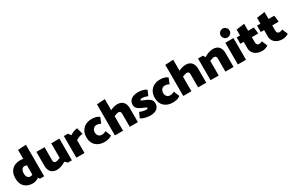

<svg xmlns="http://www.w3.org/2000/svg" viewBox="183 -2224 5631 3717"><g transform="rotate(-30 2998.5 -366.0)"><path d="M523 0H431L404 -35Q374 -14 339.5 -1.5Q305 11 269 11Q157 11 88.5 -53Q20 -117 20 -242Q20 -369 89.5 -435.5Q159 -502 277 -502Q311 -502 341 -492V-695L523 -706ZM297 -129Q319 -129 341 -144V-349Q312 -362 289 -362Q254 -362 231 -330Q208 -298 208 -243Q208 -188 231 -158.5Q254 -129 297 -129Z M863 -130Q835 -130 823 -146.5Q811 -163 811 -188V-484H629V-171Q629 -86 673 -34.5Q717 17 805 17Q897 17 1003 -49L1055 1H1143V-484H961V-158Q937 -147 908 -138.5Q879 -130 863 -130Z M1578 -339 1541 -485Q1503 -485 1458 -467Q1413 -449 1378 -425L1334 -484H1243V0H1425V-285Q1456 -309 1499 -324Q1542 -339 1578 -339Z M1873 -502Q1795 -502 1735 -471Q1675 -440 1641.5 -381Q1608 -322 1608 -242Q1608 -122 1680.5 -55.5Q1753 11 1873 11Q1977 11 2039 -38L1988 -163Q1960 -148 1938 -142.5Q1916 -137 1891 -137Q1852 -137 1824 -165Q1796 -193 1796 -242Q1796 -292 1824.5 -323Q1853 -354 1891 -354Q1917 -354 1938 -348.5Q1959 -343 1988 -328L2039 -453Q1977 -502 1873 -502Z M2619 -313V0H2437V-296Q2437 -354 2385 -354Q2369 -354 2340 -345.5Q2311 -337 2287 -326V0H2105V-695L2287 -706V-459Q2371 -501 2443 -501Q2531 -501 2575 -449.5Q2619 -398 2619 -313Z M2894 11Q2994 11 3045 -31.5Q3096 -74 3096 -151Q3096 -211 3048.5 -248.5Q3001 -286 2926 -312Q2903 -320 2889 -328Q2875 -336 2875 -342Q2875 -352 2889 -358Q2903 -364 2925 -364Q2951 -364 2982.5 -356Q3014 -348 3044 -335L3095 -450Q3058 -479 3006.5 -490.5Q2955 -502 2912 -502Q2811 -502 2754 -459Q2697 -416 2697 -340Q2697 -280 2745.5 -243Q2794 -206 2870 -179Q2891 -172 2904.5 -163.5Q2918 -155 2918 -149Q2918 -139 2906 -133Q2894 -127 2876 -127Q2850 -127 2808.5 -137Q2767 -147 2738 -161L2687 -46Q2724 -17 2787.5 -3Q2851 11 2894 11Z M3401 -502Q3323 -502 3263 -471Q3203 -440 3169.5 -381Q3136 -322 3136 -242Q3136 -122 3208.5 -55.5Q3281 11 3401 11Q3505 11 3567 -38L3516 -163Q3488 -148 3466 -142.5Q3444 -137 3419 -137Q3380 -137 3352 -165Q3324 -193 3324 -242Q3324 -292 3352.5 -323Q3381 -354 3419 -354Q3445 -354 3466 -348.5Q3487 -343 3516 -328L3567 -453Q3505 -502 3401 -502Z M4147 -313V0H3965V-296Q3965 -354 3913 -354Q3897 -354 3868 -345.5Q3839 -337 3815 -326V0H3633V-695L3815 -706V-459Q3899 -501 3971 -501Q4059 -501 4103 -449.5Q4147 -398 4147 -313Z M4523 -354Q4551 -354 4563 -337.5Q4575 -321 4575 -296V0H4757V-313Q4757 -398 4713 -449.5Q4669 -501 4581 -501Q4489 -501 4383 -435L4351 -485H4243V0H4425V-326Q4449 -337 4478 -345.5Q4507 -354 4523 -354Z M5043 -649Q5043 -690 5013.5 -719.5Q4984 -749 4943 -749Q4903 -749 4874 -719.5Q4845 -690 4845 -649Q4845 -609 4874 -580Q4903 -551 4943 -551Q4984 -551 5013.5 -580Q5043 -609 5043 -649ZM4853 -485V0H5035V-485Z M5352 -621 5170 -596V-465H5095V-322H5170V-182Q5170 -120 5201.5 -76.5Q5233 -33 5285 -11Q5337 11 5397 11Q5431 11 5471.5 -2.5Q5512 -16 5531 -32L5479 -156Q5445 -137 5409 -137Q5383 -137 5367.5 -154.5Q5352 -172 5352 -202V-322H5496L5479 -465H5352Z M5808 -621 5626 -596V-465H5551V-322H5626V-182Q5626 -120 5657.5 -76.5Q5689 -33 5741 -11Q5793 11 5853 11Q5887 11 5927.5 -2.5Q5968 -16 5987 -32L5935 -156Q5901 -137 5865 -137Q5839 -137 5823.5 -154.5Q5808 -172 5808 -202V-322H5952L5935 -465H5808Z"/></g></svg>

Font: Catamaran
Style: Regular
Weight: 900
Designer: Pria Ravichandran
Version: Version 1.001;PS 001.000;hotconv 1.0.70;makeotf.lib2.5.58329